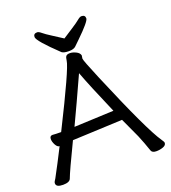

<svg xmlns="http://www.w3.org/2000/svg" viewBox="-168 -1020 1026 1154"><g transform="rotate(-20 345.0 -443.5)"><path d="M220 -291 473 -302Q391 -491 356 -585Q278 -413 220 -291ZM633 15Q607 15 601 -1Q582 -57 561 -107L503 -233L345 -226Q199 -219 184 -219Q101 -47 87 -8Q79 13 37 13Q-7 13 -7 -12Q-7 -20 -2.5 -26Q2 -32 6 -39.5Q10 -47 19.5 -65Q29 -83 48.5 -119.5Q68 -156 96 -212H99Q83 -212 72 -232.5Q61 -253 61 -270Q61 -291 79 -291Q98 -289 134 -289Q307 -634 312 -681Q314 -701 320.5 -709Q327 -717 346 -717Q362 -717 383 -707Q404 -697 408 -680L405 -660Q405 -648 458 -522Q624 -127 685 -39Q697 -22 697 -16Q697 0 676.5 7.5Q656 15 633 15ZM345 -730Q313 -730 300 -740Q179 -855 179 -880Q179 -902 203 -902Q213 -902 229 -888.5Q245 -875 279 -853.5Q313 -832 345 -811Q377 -832 410.5 -853.5Q444 -875 460 -888.5Q476 -902 486 -902Q510 -902 510 -880Q510 -860 422 -775Q402 -756 389 -743Q376 -730 345 -730Z"/></g></svg>

Font: LXGW WenKai Medium
Style: Regular
Weight: 500
Designer: LXGW / Fontworks Inc.
Foundry: LXGW / Fontworks Inc.
Version: Version 1.501; October 10, 2024